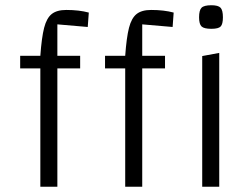

<svg xmlns="http://www.w3.org/2000/svg" viewBox="-20 -713 961 733"><path d="M199 -620V-500H286V-452H199V0H134V-452H57V-500H134Q139 -570 148.5 -607Q158 -644 177.5 -659.5Q197 -675 233 -675Q282 -675 319 -665L315 -610ZM523 -620V-500H610V-452H523V0H458V-452H381V-500H458Q463 -570 472.5 -607Q482 -644 501.5 -659.5Q521 -675 557 -675Q606 -675 643 -665L639 -610ZM817 -511V0H752V-499ZM740 -647Q740 -674 749.5 -683.5Q759 -693 787 -693Q813 -693 822 -683.5Q831 -674 831 -647Q831 -621 822.5 -612Q814 -603 787 -603Q759 -603 749.5 -612Q740 -621 740 -647Z"/></svg>

Font: Changa ExtraLight
Style: Regular
Weight: 275
Designer: Eduardo Rodriguez Tunni
Foundry: Eduardo Rodriguez Tunni
Version: Version 2.002; ttfautohint (v1.5) -l 8 -r 50 -G 200 -x 14 -H